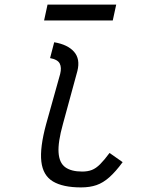

<svg xmlns="http://www.w3.org/2000/svg" viewBox="-20 -802 640 836"><path d="M333 14Q254 14 210.5 -12Q167 -38 160 -98.5Q153 -159 181 -262L242 -480Q249 -508 240 -525.5Q231 -543 198 -549L216 -618Q275 -608 302.5 -576.5Q330 -545 317 -493L254 -262Q232 -183 235 -138Q238 -93 264 -74Q290 -55 338 -55Q362 -55 380 -62Q398 -69 416 -87Q434 -105 457 -136L514 -96Q484 -55 456.5 -30.5Q429 -6 400 4Q371 14 333 14ZM172 -713 187 -782H486L471 -713Z"/></svg>

Font: Victor Mono
Style: Italic
Weight: 400
Italic angle: -12°
Monospace: yes
Designer: Rune Bjørnerås
Version: Version 1.561;gftools[0.9.30]